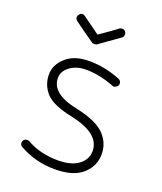

<svg xmlns="http://www.w3.org/2000/svg" viewBox="-143 -849 807 959"><g transform="rotate(20 261.0 -369.0)"><path d="M262 19Q159 19 73 -30Q65 -34 62.5 -43.5Q60 -53 65 -61Q70 -69 79 -71Q88 -73 96 -69Q168 -28 262 -28Q333 -28 371.5 -57Q410 -86 410 -131Q410 -222 258 -256Q148 -278 111 -319.5Q74 -361 74 -416Q74 -469 119 -508.5Q164 -548 241 -548Q325 -548 407 -515Q416 -512 420 -503Q424 -494 421 -485Q417 -477 408 -472.5Q399 -468 390 -472Q312 -502 241 -502Q190 -502 156 -476.5Q122 -451 122 -416Q122 -330 267 -302Q372 -279 415 -235.5Q458 -192 458 -131Q458 -68 409.5 -24.5Q361 19 262 19ZM218 -642Q150 -689 116 -715Q99 -729 112 -747Q126 -765 144 -751Q150 -746 234 -686Q241 -691 275.5 -715Q310 -739 325 -751Q333 -757 343 -756Q353 -755 358 -747Q364 -740 362.5 -729.5Q361 -719 353 -714L252 -642Q244 -635 234 -637Q226 -635 218 -642Z"/></g></svg>

Font: Hoogli
Style: Regular
Weight: 400
Designer: Anand Singh Naorem
Foundry: Brand New Type
Version: Version 1.00 b007